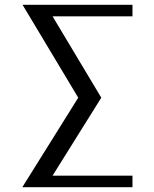

<svg xmlns="http://www.w3.org/2000/svg" viewBox="-20 -780 640 800"><path d="M199 -48 402 -373 199 -712H532V-760H74L306 -373L73 0H532V-48Z"/></svg>

Font: LXGW Marker Gothic
Style: Regular
Weight: 400
Version: Version 1.001